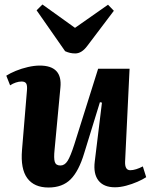

<svg xmlns="http://www.w3.org/2000/svg" viewBox="-20 -820 673 855"><path d="M8 -483Q25 -494 50.5 -504.5Q76 -515 104.5 -521.5Q133 -528 157 -528Q259 -528 249 -430L223 -153Q219 -115 224 -99Q229 -83 249 -83Q268 -83 281 -103.5Q294 -124 311 -177L417 -514H557L537 -99Q536 -62 560 -62Q572 -62 586.5 -66.5Q601 -71 616 -79L631 -31Q616 -21 592 -10.5Q568 0 541.5 7Q515 14 492 14Q442 14 418.5 -16Q395 -46 402 -101L434 -363L425 -365L355 -138Q331 -58 294.5 -21.5Q258 15 196 15Q132 15 101.5 -26.5Q71 -68 78 -152L100 -417Q102 -440 96.5 -448.5Q91 -457 76 -457Q64 -457 50.5 -452.5Q37 -448 25 -440ZM143 -774 169 -800 314 -696 461 -799 487 -772 369 -616Q344 -582 315 -582Q303 -582 292 -584.5Q281 -587 270 -592Z"/></svg>

Font: Literata 36pt
Style: Bold Italic
Weight: 700
Italic angle: -2°
Designer: Latin by Veronika Burian and Jose Scaglione. Greek by Irene Vlachou. Cyrillic by Vera Evstafieva
Foundry: TypeTogether
Version: Version 3.002